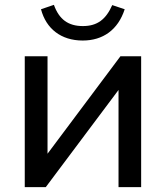

<svg xmlns="http://www.w3.org/2000/svg" viewBox="-20 -771 684 791"><path d="M168.5 0 468.3 -400.4V0H561.5V-539.1H476.1L175.8 -137.7V-539.1H82V0ZM320.8 -604C403.8 -604 466.3 -647.9 493.7 -732.9L442.4 -750C416.5 -691.4 381.3 -663.6 321.3 -663.6C261.2 -663.6 223.6 -690.9 202.1 -751L148.9 -732.9C169.9 -652.8 231.4 -604 320.8 -604Z"/></svg>

Font: Winston
Style: Regular
Weight: 400
Designer: Vernon Adams, Kim Jin-seong, David Berlow, Cristiano Sobral
Foundry: The Winston Project Authors
Version: Version 3.004